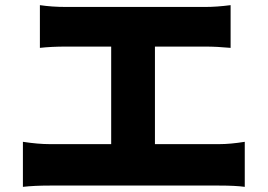

<svg xmlns="http://www.w3.org/2000/svg" viewBox="-20 -735 1040 746"><path d="M236 -708H778Q822 -708 876 -715V-549Q823 -554 778 -554H236Q180 -554 135 -549V-715Q182 -708 236 -708ZM412 -623H582V-83H412ZM173 -175H832Q875 -175 931 -184V-9Q895 -14 832 -14H173Q113 -14 69 -9V-184Q128 -175 173 -175Z"/></svg>

Font: Merged Yaku Han JP Black
Style: Regular
Weight: 900
Designer: Ryoko NISHIZUKA 西塚涼子 (kana, bopomofo & ideographs); Paul D. Hunt (Latin, Greek & Cyrillic); Sandoll Communications 산돌커뮤니
Foundry: Adobe
Version: Version 2.004